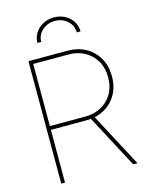

<svg xmlns="http://www.w3.org/2000/svg" viewBox="-135 -1017 857 1102"><g transform="rotate(-15 293.0 -466.5)"><path d="M88.9 0V-727.5H321.3Q381.8 -727.5 428.7 -701.7Q475.6 -675.8 502.4 -628.9Q529.3 -582 529.3 -519.5Q529.3 -458 502.7 -411.6Q476.1 -365.2 429.2 -339.4Q382.3 -313.5 321.3 -313.5H100.6V-335.9H321.3Q375.5 -335.9 417.2 -358.9Q459 -381.8 482.9 -423.1Q506.8 -464.4 506.8 -519.5Q506.8 -575.7 482.9 -617.2Q459 -658.7 417.2 -681.9Q375.5 -705.1 321.3 -705.1H111.3V0ZM516.6 0 340.8 -331.1H366.2L542 0ZM293.9 -932.6Q329.6 -932.6 358.9 -917.2Q388.2 -901.9 405 -875.2Q421.9 -848.6 421.9 -815.4H399.9Q399.9 -856 368.9 -883.8Q337.9 -911.6 293.9 -911.6Q250.5 -911.6 219.5 -883.8Q188.5 -856 188.5 -815.4H166Q166 -848.6 183.1 -875Q200.2 -901.4 229.2 -917Q258.3 -932.6 293.9 -932.6Z"/></g></svg>

Font: Inter 28pt Thin
Style: Regular
Weight: 250
Designer: Rasmus Andersson
Foundry: rsms
Version: Version 4.001;git-66647c0bb